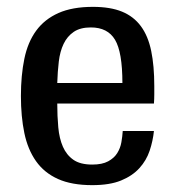

<svg xmlns="http://www.w3.org/2000/svg" viewBox="-20 -530 512 560"><path d="M249 10Q189 10 149 -8Q109 -26 85 -60Q61 -94 51 -142Q41 -190 41 -250Q41 -310 51 -358.5Q61 -407 85.5 -440.5Q110 -474 150.5 -492Q191 -510 251 -510Q302 -510 336 -496Q370 -482 391 -453.5Q412 -425 421 -381.5Q430 -338 430 -279Q430 -267 430 -254.5Q430 -242 429 -228H147Q147 -191 150 -158.5Q153 -126 163.5 -102Q174 -78 194 -64Q214 -50 249 -50Q278 -50 295.5 -59.5Q313 -69 322 -83.5Q331 -98 334 -115Q337 -132 338 -148H429Q426 -119 416.5 -90.5Q407 -62 386.5 -39.5Q366 -17 333 -3.5Q300 10 249 10ZM245 -450Q214 -450 195 -437Q176 -424 165.5 -402Q155 -380 151.5 -350.5Q148 -321 147 -288H337Q337 -378 315.5 -414Q294 -450 245 -450Z"/></svg>

Font: Hermeneus One
Style: Regular
Weight: 400
Designer: Rodrigo Fuenzalida, Pablo Impallari
Foundry: Pablo Impallari, Rodrigo Fuenzalida
Version: Version 1.002; ttfautohint (v0.93) -l 8 -r 50 -G 200 -x 14 -